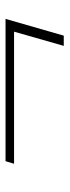

<svg xmlns="http://www.w3.org/2000/svg" viewBox="196 -606 245 676"><g transform="rotate(-90 318.0 -267.5)"><path d="M89 -370H590L531 -165H495L545 -340H80Z"/></g></svg>

Font: Playfair Display SC Black
Style: Italic
Weight: 900
Italic angle: -14°
Designer: Claus Eggers Sørensen
Foundry: Claus Eggers Sørensen
Version: Version 1.200; ttfautohint (v1.6)